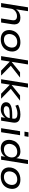

<svg xmlns="http://www.w3.org/2000/svg" viewBox="2114 -2872 767 5035"><g transform="rotate(90 2497.5 -354.5)"><path d="M60 0 172 -705H273L224 -393H226Q263 -451 319.5 -478.5Q376 -506 443 -506Q511 -506 552.5 -482Q594 -458 610.5 -410.5Q627 -363 616 -293L570 0H464L509 -287Q516 -330 507.5 -358.5Q499 -387 473 -402Q447 -417 402 -417Q354 -417 312 -396Q270 -375 242.5 -342Q215 -309 209 -269L166 0Z M1013 9Q921 9 862.5 -27Q804 -63 781.5 -127.5Q759 -192 775 -274Q787 -330 815 -373Q843 -416 884 -445.5Q925 -475 976.5 -490.5Q1028 -506 1087 -506Q1179 -506 1237 -470Q1295 -434 1318 -371Q1341 -308 1324 -224Q1312 -169 1284.5 -125.5Q1257 -82 1216.5 -52Q1176 -22 1124.5 -6.5Q1073 9 1013 9ZM1019 -74Q1071 -74 1112.5 -93.5Q1154 -113 1183 -149.5Q1212 -186 1223 -237Q1240 -320 1202.5 -371.5Q1165 -423 1080 -423Q1029 -423 987 -404Q945 -385 916.5 -349Q888 -313 877 -262Q861 -178 898 -126Q935 -74 1019 -74Z M1452 0 1565 -705H1670L1602 -278H1606L1876 -497H2014L1684 -238L1682 -276L1962 0H1832L1598 -225H1594L1558 0Z M2058 0 2171 -705H2276L2208 -278H2212L2482 -497H2620L2290 -238L2288 -276L2568 0H2438L2204 -225H2200L2164 0Z M2844 9Q2780 9 2736 -13Q2692 -35 2673 -72Q2654 -109 2663 -156Q2673 -204 2712 -234Q2751 -264 2824 -278Q2897 -292 3010 -292H3106L3096 -226H3000Q2921 -226 2871.5 -220Q2822 -214 2797 -197.5Q2772 -181 2766 -149Q2758 -112 2786.5 -90Q2815 -68 2872 -68Q2921 -68 2964.5 -87.5Q3008 -107 3038.5 -140Q3069 -173 3075 -212L3091 -316Q3101 -375 3067.5 -401.5Q3034 -428 2963 -428Q2913 -428 2859.5 -415Q2806 -402 2752 -374L2727 -446Q2766 -466 2808.5 -479.5Q2851 -493 2895 -499.5Q2939 -506 2982 -506Q3057 -506 3108 -486.5Q3159 -467 3181.5 -423Q3204 -379 3193 -306L3144 0H3053L3070 -108Q3049 -76 3015.5 -49Q2982 -22 2939.5 -6.5Q2897 9 2844 9Z M3432 -613 3449 -718H3568L3551 -613ZM3342 0 3421 -497H3526L3447 0Z M3869 9Q3786 9 3732 -28Q3678 -65 3658.5 -129.5Q3639 -194 3655 -276Q3672 -350 3713.5 -401.5Q3755 -453 3816 -479.5Q3877 -506 3950 -506Q4020 -506 4065.5 -476.5Q4111 -447 4126 -399H4127L4176 -705H4281L4169 0H4074L4091 -109H4090Q4068 -68 4033 -42Q3998 -16 3956 -3.5Q3914 9 3869 9ZM3900 -74Q3953 -74 3994.5 -93Q4036 -112 4064.5 -148.5Q4093 -185 4104 -236Q4121 -319 4083 -371Q4045 -423 3962 -423Q3911 -423 3869 -404Q3827 -385 3798.5 -348.5Q3770 -312 3758 -261Q3741 -178 3778.5 -126Q3816 -74 3900 -74Z M4615 9Q4523 9 4464.5 -27Q4406 -63 4383.5 -127.5Q4361 -192 4377 -274Q4389 -330 4417 -373Q4445 -416 4486 -445.5Q4527 -475 4578.5 -490.5Q4630 -506 4689 -506Q4781 -506 4839 -470Q4897 -434 4920 -371Q4943 -308 4926 -224Q4914 -169 4886.5 -125.5Q4859 -82 4818.5 -52Q4778 -22 4726.5 -6.5Q4675 9 4615 9ZM4621 -74Q4673 -74 4714.5 -93.5Q4756 -113 4785 -149.5Q4814 -186 4825 -237Q4842 -320 4804.5 -371.5Q4767 -423 4682 -423Q4631 -423 4589 -404Q4547 -385 4518.5 -349Q4490 -313 4479 -262Q4463 -178 4500 -126Q4537 -74 4621 -74Z"/></g></svg>

Font: Nunito Sans 7pt SemiExpanded Medium
Style: Italic
Weight: 500
Width: 6
Italic angle: -9°
Designer: Vernon Adams
Foundry: Vernon Adams
Version: Version 3.101;gftools[0.9.27]